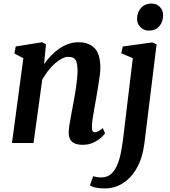

<svg xmlns="http://www.w3.org/2000/svg" viewBox="-20 -806 956 1082"><path d="M228.5 -444.5Q246.5 -470.5 268.2 -493Q290 -515.5 314.8 -532.5Q339.5 -549.5 367 -558.8Q394.5 -568 423.5 -568Q478.5 -568 512 -535.8Q545.5 -503.5 545.5 -421.5Q545.5 -403 541.2 -372Q537 -341 531.2 -307.5Q525.5 -274 521 -247Q517 -222 511.5 -193.8Q506 -165.5 502.2 -138.8Q498.5 -112 498 -91Q497.5 -73.5 502.2 -67Q507 -60.5 513.5 -60.5Q522.5 -60.5 533 -65.8Q543.5 -71 559.5 -84L572 -54.5Q568 -48 551.5 -32.2Q535 -16.5 508.2 -3.2Q481.5 10 445.5 10Q414 10 396.8 0.2Q379.5 -9.5 373 -26Q366.5 -42.5 367 -62Q367.5 -75.5 370 -93.8Q372.5 -112 376.5 -133.2Q380.5 -154.5 384.5 -176.5Q388.5 -198.5 392.5 -219Q396 -239.5 400.5 -263.5Q405 -287.5 408.5 -313Q412 -338.5 414.5 -363.2Q417 -388 417 -409.5Q416.5 -440 411.2 -456.2Q406 -472.5 394.8 -479Q383.5 -485.5 365 -485.5Q347.5 -485.5 327.8 -475.2Q308 -465 288.2 -447.2Q268.5 -429.5 250.5 -406.2Q232.5 -383 218 -357L169 0H47.5L111.5 -478L61 -504.5L68.5 -544L216.5 -568L239 -557ZM794 -0.5Q784 81.5 752.2 138.8Q720.5 196 673.5 226Q626.5 256 570 256Q543 256 519.5 251.2Q496 246.5 487 238L505 187Q512 189.5 525.5 191.8Q539 194 549.5 194Q582 194 603.8 176Q625.5 158 639.2 127Q653 96 661 55.5Q669 15 674.5 -30.5L728.5 -478.5L663.5 -505.5L672 -544L838.5 -567L862.5 -556ZM818 -633.5Q790 -633.5 770.5 -654Q751 -674.5 752.5 -703.5Q753.5 -738.5 775.5 -762.2Q797.5 -786 833 -786Q863.5 -786 881.5 -766.5Q899.5 -747 899 -719.5Q899 -683 877.8 -658.2Q856.5 -633.5 818 -633.5Z"/></svg>

Font: Merriweather SemiBold
Style: Italic
Weight: 600
Italic angle: -7.8°
Version: Version 2.101